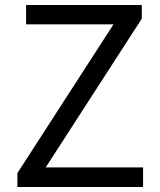

<svg xmlns="http://www.w3.org/2000/svg" viewBox="-20 -753 643 773"><path d="M50 0V-56L437 -655H85V-733H551V-678L164 -79H556V0Z"/></svg>

Font: Noto Sans TC
Style: Regular
Weight: 400
Designer: Ryoko NISHIZUKA  (kana, bopomofo & ideographs); Paul D. Hunt (Latin, Greek & Cyrillic); Sandoll Communications , Soo-you
Foundry: Adobe
Version: Version 2.004-H2;hotconv 1.0.118;makeotfexe 2.5.65603